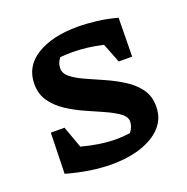

<svg xmlns="http://www.w3.org/2000/svg" viewBox="-98 -588 667 686"><g transform="rotate(-20 236.0 -245.0)"><path d="M44 -19 48 -174H100L130 -91Q164 -82 197 -77Q230 -72 262 -72Q287 -72 313 -76Q328 -95 328 -115Q328 -133 308 -147.5Q288 -162 257 -176Q226 -190 190.5 -205.5Q155 -221 123.5 -241.5Q92 -262 72 -290Q52 -318 52 -357Q52 -424 111 -460.5Q170 -497 266 -497Q300 -497 338 -492.5Q376 -488 416 -477L414 -330H363L334 -404Q274 -418 217 -418Q194 -418 172 -416Q158 -399 158 -378Q158 -358 178 -342.5Q198 -327 229.5 -313Q261 -299 296 -283.5Q331 -268 362.5 -248Q394 -228 414 -200.5Q434 -173 434 -134Q434 -68 373 -30.5Q312 7 214 7Q176 7 133 0.5Q90 -6 44 -19Z"/></g></svg>

Font: Piazzolla SemiBold
Style: Regular
Weight: 600
Designer: Juan Pablo del Peral
Foundry: Huerta Tipografica
Version: Version 1.330